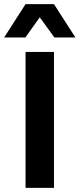

<svg xmlns="http://www.w3.org/2000/svg" viewBox="-38 -912 386 932"><path d="M224 -660V0H86V-660ZM328 -730H226L155 -828L85 -730H-18L86 -892H224Z"/></svg>

Font: Work Sans SemiBold
Style: Regular
Weight: 600
Designer: Wei Huang
Foundry: Wei Huang
Version: Version 2.010; ttfautohint (v1.8.3)